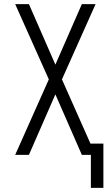

<svg xmlns="http://www.w3.org/2000/svg" viewBox="-20 -755 540 936"><path d="M423 161V0H379L250 -295L121 0H54L218 -368L54 -735H121L250 -440L379 -735H446L282 -368L421 -55H484V161Z"/></svg>

Font: Iosevka SS18 Light
Style: Regular
Weight: 300
Monospace: yes
Designer: Belleve Invis
Foundry: Belleve Invis
Version: Version 25.1.1; ttfautohint (v1.8.4)